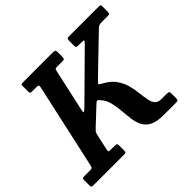

<svg xmlns="http://www.w3.org/2000/svg" viewBox="-217 -962 1174 1174"><g transform="rotate(-45 370.0 -375.0)"><path d="M-45 -20.5V-62.5Q-45 -74 -41 -76.5Q-37 -79 -25.5 -79H18.5Q35.5 -79 39.5 -82.2Q43.5 -85.5 46.5 -99.5L168 -650.5Q170.5 -663.5 167.5 -667.2Q164.5 -671 148.5 -671H113Q102 -671 99 -674.5Q96 -678 96 -689V-737.5Q96 -746 99.2 -748Q102.5 -750 111 -750H372.5Q385 -750 389.5 -746.5Q394 -743 394 -729.5V-692.5Q394 -678.5 390.8 -674.2Q387.5 -670 373.5 -670H328Q314 -670 311.8 -665.2Q309.5 -660.5 307 -650L248 -382.5Q242.5 -357 247.2 -358Q252 -359 268.5 -374L549 -651Q558.5 -660.5 559 -665.2Q559.5 -670 539.5 -670H511.5Q498.5 -670 495.5 -674Q492.5 -678 492.5 -690V-730.5Q492.5 -743 497 -746.5Q501.5 -750 513.5 -750H769Q781 -750 783 -746.5Q785 -743 785 -731V-690.5Q785 -678.5 781.8 -674.2Q778.5 -670 766.5 -670H719.5Q700.5 -670 692 -666.8Q683.5 -663.5 674.5 -654.5L446.5 -435Q430 -418.5 432 -414.5Q434 -410.5 454.5 -399.5Q499 -375.5 522.2 -342.8Q545.5 -310 555.5 -274Q565.5 -238 569.2 -203.2Q573 -168.5 578 -140.5Q583 -112.5 596.2 -95.8Q609.5 -79 639 -79H685Q699 -79 703 -75Q707 -71 707 -56.5V-21Q707 -6.5 702.5 -3.2Q698 0 684 0H579Q520.5 0 488.5 -17.2Q456.5 -34.5 442.2 -63.8Q428 -93 423.5 -129.2Q419 -165.5 416 -203.5Q413 -241.5 404 -276.8Q395 -312 370.5 -338.5Q359.5 -352.5 352.8 -350Q346 -347.5 334 -335.5L232.5 -240Q222.5 -231 216.8 -224.2Q211 -217.5 207.5 -201L184.5 -97.5Q182 -85.5 184.8 -82.2Q187.5 -79 203 -79H238.5Q249.5 -79 252.8 -75.2Q256 -71.5 256 -60V-17.5Q256 -4.5 251 -2.2Q246 0 233.5 0H-28.5Q-40 0 -42.5 -4.2Q-45 -8.5 -45 -20.5Z"/></g></svg>

Font: Besley* Narrow Semi
Style: Italic
Weight: 600
Width: 4
Italic angle: -13°
Designer: Owen Earl
Foundry: indestructible type*
Version: Version 3.000; ttfautohint (v1.8.3)